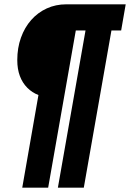

<svg xmlns="http://www.w3.org/2000/svg" viewBox="-20 -708 602 889"><path d="M83 161 158 -268Q129 -279 106.5 -301.5Q84 -324 72 -356Q60 -388 60 -430Q60 -486 77 -533.5Q94 -581 124.5 -615.5Q155 -650 196.5 -669Q238 -688 287 -688H562L541 -567H496L368 161H248L376 -567H331L203 161Z"/></svg>

Font: Archivo ExtraCondensed Black
Style: Italic
Weight: 900
Width: 2
Italic angle: -10°
Designer: Hector Gatti
Foundry: Omnibus-Type
Version: Version 2.001